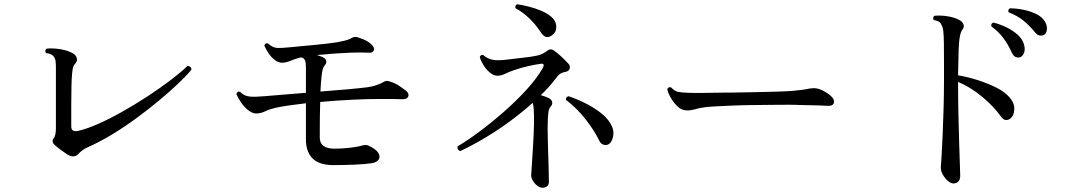

<svg xmlns="http://www.w3.org/2000/svg" viewBox="-20 -826 5040 900"><path d="M297 -101Q283 -110 265.5 -123Q248 -136 237 -146Q219 -162 232 -178Q242 -191 242 -225V-509Q242 -526 240.5 -539Q239 -552 231 -562Q223 -574 196 -577Q187 -589 199 -598Q214 -600 237 -598.5Q260 -597 283.5 -591Q307 -585 323 -575Q335 -568 339.5 -555Q344 -542 335 -531Q326 -521 323 -512Q320 -503 318 -481Q316 -463 315 -423Q314 -383 314 -333Q314 -283 314 -233Q314 -205 348 -213Q388 -222 442 -246Q496 -270 556 -304Q616 -338 674 -376Q732 -414 780.5 -451Q829 -488 859 -517Q867 -517 872.5 -512Q878 -507 877 -499Q854 -471 814.5 -433.5Q775 -396 724.5 -354Q674 -312 618 -271Q562 -230 505 -195.5Q448 -161 396 -138Q381 -132 368.5 -123Q356 -114 348 -105Q328 -83 297 -101Z M1539 -52Q1475 -53 1444.5 -84Q1414 -115 1414 -173V-342Q1370 -337 1332.5 -331.5Q1295 -326 1269 -320Q1240 -313 1222.5 -304Q1205 -295 1181 -294Q1163 -294 1143.5 -309.5Q1124 -325 1109.5 -346.5Q1095 -368 1088 -385Q1093 -401 1106 -395Q1124 -376 1150 -373.5Q1176 -371 1220 -375Q1244 -377 1297 -381.5Q1350 -386 1414 -391V-508Q1414 -520 1412.5 -532Q1411 -544 1405 -550Q1404 -552 1400.5 -554Q1397 -556 1393 -557Q1392 -557 1390 -556.5Q1388 -556 1386 -556Q1361 -549 1341.5 -541Q1322 -533 1305 -532Q1286 -531 1268.5 -544.5Q1251 -558 1238.5 -577Q1226 -596 1219 -612Q1224 -627 1237 -622Q1257 -603 1278 -601.5Q1299 -600 1345 -605Q1362 -607 1390.5 -609.5Q1419 -612 1451.5 -615Q1484 -618 1513 -621.5Q1542 -625 1561 -628Q1581 -632 1598 -636Q1615 -640 1627 -647Q1635 -652 1642.5 -653Q1650 -654 1663 -649Q1686 -642 1701 -633Q1716 -624 1723 -616Q1737 -601 1732 -589.5Q1727 -578 1710 -579Q1688 -580 1668 -580Q1648 -580 1621 -579Q1601 -578 1565.5 -576Q1530 -574 1493 -570Q1486 -570 1479.5 -569.5Q1473 -569 1466 -568Q1474 -566 1481 -563Q1488 -560 1493 -558Q1508 -551 1509.5 -539.5Q1511 -528 1500 -517Q1492 -508 1488 -474.5Q1484 -441 1482 -397Q1551 -402 1611.5 -407.5Q1672 -413 1702 -417Q1724 -420 1742 -426Q1760 -432 1773 -439Q1783 -445 1789.5 -446.5Q1796 -448 1807 -444Q1834 -436 1854.5 -421.5Q1875 -407 1884 -400Q1899 -387 1893.5 -373.5Q1888 -360 1865 -361Q1845 -362 1815 -362Q1785 -362 1757 -362Q1703 -362 1629.5 -358.5Q1556 -355 1481 -348Q1480 -319 1479.5 -286Q1479 -253 1479 -225Q1479 -197 1479 -181Q1479 -130 1546 -129Q1580 -129 1617 -133Q1654 -137 1678 -144Q1679 -144 1682 -145Q1687 -146 1692.5 -146.5Q1698 -147 1706 -144Q1743 -127 1753.5 -109Q1764 -91 1755 -78Q1746 -65 1723 -61Q1690 -56 1638 -54Q1586 -52 1539 -52Z M2522 54Q2511 54 2498.5 44.5Q2486 35 2477.5 20.5Q2469 6 2470 -8Q2470 -11 2471 -20Q2472 -39 2474.5 -75.5Q2477 -112 2479.5 -156Q2482 -200 2483 -241.5Q2484 -283 2482 -312Q2481 -322 2480 -330Q2479 -338 2477 -344Q2427 -299 2369 -256.5Q2311 -214 2252 -179Q2193 -144 2138 -118Q2130 -120 2126.5 -126.5Q2123 -133 2125 -140Q2171 -167 2228 -209.5Q2285 -252 2342.5 -302.5Q2400 -353 2448 -405.5Q2496 -458 2523 -505Q2531 -519 2527.5 -524Q2524 -529 2516 -527Q2491 -524 2457.5 -516.5Q2424 -509 2392 -498Q2368 -490 2348.5 -480.5Q2329 -471 2312 -471Q2294 -471 2276 -486Q2258 -501 2245.5 -522Q2233 -543 2229 -559Q2231 -565 2236 -567.5Q2241 -570 2245 -568Q2263 -552 2286 -546.5Q2309 -541 2351 -546Q2388 -551 2428 -555Q2468 -559 2496 -565Q2513 -569 2522 -573.5Q2531 -578 2541 -585Q2553 -595 2562 -594.5Q2571 -594 2581 -586Q2595 -576 2612.5 -559.5Q2630 -543 2643 -529Q2654 -518 2650.5 -505Q2647 -492 2630 -489Q2617 -487 2607 -481Q2597 -475 2584 -457Q2570 -438 2552.5 -418.5Q2535 -399 2515 -380Q2526 -377 2535 -373.5Q2544 -370 2551 -367Q2565 -360 2568 -349Q2571 -338 2562 -327Q2553 -317 2551 -302.5Q2549 -288 2548 -268Q2547 -253 2547 -225.5Q2547 -198 2548 -163.5Q2549 -129 2550 -94.5Q2551 -60 2552 -32Q2552 -10 2552.5 6Q2553 22 2553 27Q2553 40 2544.5 47Q2536 54 2522 54ZM2831 -149Q2821 -144 2808.5 -148Q2796 -152 2790 -165Q2765 -216 2724.5 -267.5Q2684 -319 2633 -358Q2632 -364 2635.5 -369Q2639 -374 2645 -375Q2684 -362 2723 -342.5Q2762 -323 2793.5 -299Q2825 -275 2841 -248Q2860 -217 2854 -187Q2848 -157 2831 -149ZM2552 -653Q2541 -650 2531 -657Q2521 -664 2509 -683Q2490 -712 2460.5 -740.5Q2431 -769 2397 -787Q2394 -793 2396.5 -798.5Q2399 -804 2404 -806Q2427 -803 2457 -795.5Q2487 -788 2516 -776Q2545 -764 2564.5 -747Q2584 -730 2587 -709Q2590 -682 2576.5 -668.5Q2563 -655 2552 -653Z M3187 -310Q3169 -313 3151 -332Q3133 -351 3121 -373.5Q3109 -396 3108 -409Q3115 -421 3126 -416Q3142 -399 3158 -395.5Q3174 -392 3208 -391Q3232 -390 3278 -390.5Q3324 -391 3382 -392Q3388 -392 3394 -392Q3400 -392 3406 -392Q3464 -393 3520.5 -394Q3577 -395 3623 -396.5Q3669 -398 3695 -400Q3718 -402 3737 -404.5Q3756 -407 3775 -411Q3788 -413 3800 -412.5Q3812 -412 3824 -407Q3839 -402 3855.5 -391Q3872 -380 3879 -372Q3893 -357 3888.5 -342.5Q3884 -328 3855 -330Q3827 -332 3789.5 -332.5Q3752 -333 3722 -334Q3709 -335 3676.5 -335Q3644 -335 3600 -334.5Q3556 -334 3507 -333.5Q3458 -333 3411 -331Q3364 -329 3326.5 -327Q3289 -325 3269 -321Q3261 -320 3253.5 -318Q3246 -316 3240 -314Q3227 -311 3215 -309Q3203 -307 3187 -310Z M4449 34Q4438 34 4424 22.5Q4410 11 4400 -6.5Q4390 -24 4390 -40Q4391 -53 4393.5 -92.5Q4396 -132 4398.5 -190Q4401 -248 4403 -316Q4405 -384 4405 -454Q4405 -471 4405 -486.5Q4405 -502 4405 -516Q4405 -584 4404.5 -623Q4404 -662 4401.5 -681.5Q4399 -701 4393 -709Q4388 -727 4357 -732Q4353 -737 4354.5 -743Q4356 -749 4360 -752Q4385 -755 4420 -750Q4455 -745 4479 -731Q4492 -724 4496.5 -711Q4501 -698 4491 -687Q4484 -678 4479.5 -655.5Q4475 -633 4473.5 -589.5Q4472 -546 4471 -473Q4518 -465 4564.5 -450Q4611 -435 4650 -415.5Q4689 -396 4711 -371Q4736 -343 4734.5 -313.5Q4733 -284 4717 -271Q4707 -263 4695.5 -263.5Q4684 -264 4674 -277Q4637 -329 4582 -374Q4527 -419 4471 -442V-433Q4471 -366 4472.5 -294Q4474 -222 4476 -158.5Q4478 -95 4479.5 -52.5Q4481 -10 4481 -2Q4481 16 4472 25Q4463 34 4449 34ZM4759 -557Q4750 -555 4740.5 -559Q4731 -563 4723 -579Q4707 -615 4684.5 -646Q4662 -677 4627 -702Q4624 -717 4637 -720Q4666 -713 4696.5 -698.5Q4727 -684 4750.5 -663Q4774 -642 4780 -617Q4787 -593 4779.5 -576.5Q4772 -560 4759 -557ZM4873 -662Q4864 -658 4853.5 -659.5Q4843 -661 4832 -674Q4807 -705 4778.5 -728.5Q4750 -752 4709 -768Q4705 -773 4707 -779Q4709 -785 4714 -787Q4743 -787 4776 -780.5Q4809 -774 4837 -760.5Q4865 -747 4878 -725Q4890 -705 4887 -686Q4884 -667 4873 -662Z"/></svg>

Font: Zen Old Mincho Medium
Style: Regular
Weight: 500
Designer: Yoshimichi Ohira
Foundry: Positype
Version: Version 1.500